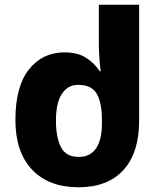

<svg xmlns="http://www.w3.org/2000/svg" viewBox="-20 -780 666 810"><path d="M311 10Q186 10 115.5 -64Q45 -138 45 -274Q45 -415 102 -487Q159 -559 252 -559Q308 -559 343.5 -536Q379 -513 401 -479H405Q402 -498 399.5 -532.5Q397 -567 397 -598V-760H567V-271Q567 -136 501 -63Q435 10 311 10ZM312 -118Q361 -118 385.5 -154.5Q410 -191 410 -259V-276Q410 -346 388.5 -384Q367 -422 309 -422Q266 -422 241 -384Q216 -346 216 -271Q216 -201 237 -159.5Q258 -118 312 -118Z"/></svg>

Font: Noto Sans Georgian ExtraBold
Style: Regular
Weight: 800
Designer: Monotype Design Team, Akaki Razmadze
Foundry: Google LLC
Version: Version 2.005; ttfautohint (v1.8.4.7-5d5b)